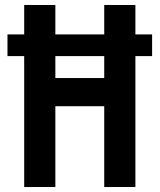

<svg xmlns="http://www.w3.org/2000/svg" viewBox="-20 -750 640 770"><path d="M77 0V-525H10V-612H77V-730H202V-612H398V-730H523V-612H590V-525H523V0H398V-324H202V0ZM202 -437H398V-525H202Z"/></svg>

Font: NKDuy Mono
Style: Bold
Weight: 700
Monospace: yes
Designer: NKDuy
Foundry: NKDuy
Version: Version 2.251; ttfautohint (v1.8.4.7-5d5b)